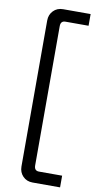

<svg xmlns="http://www.w3.org/2000/svg" viewBox="-106 -789 545 1067"><g transform="rotate(10 167.0 -255.0)"><path d="M315 234H160Q126.2 234 104.9 211.9Q83.5 189.8 83.5 156.8V-666.8Q83.5 -699.8 104.9 -721.9Q126.2 -744 160 -744H315V-678H184.5Q157.5 -678 157.5 -648V138Q157.5 168 184.5 168H315Z"/></g></svg>

Font: Space Grotesk Variable Light
Style: Regular
Weight: 300
Designer: Florian Karsten
Foundry: Florian Karsten
Version: Version 2.000